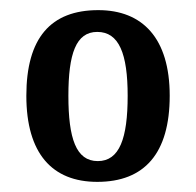

<svg xmlns="http://www.w3.org/2000/svg" viewBox="-20 -739 386 379"><path d="M172 -380C265 -380 315 -436 315 -550C315 -664 261 -719 174 -719C80 -719 32 -664 32 -550C32 -436 83 -380 172 -380ZM173 -421C130 -421 115 -466 115 -550C115 -633 130 -676 172 -676C215 -676 232 -633 232 -550C232 -466 216 -421 173 -421Z"/></svg>

Font: Noto Serif Lao ExtraCondensed SemiBold
Style: Regular
Weight: 600
Width: 2
Designer: Monotype Design Team
Foundry: Monotype Imaging Inc.
Version: Version 2.003